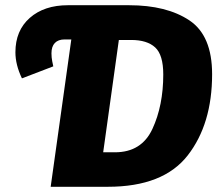

<svg xmlns="http://www.w3.org/2000/svg" viewBox="-20 -715 841 735"><path d="M792 -431Q792 -240 698.5 -120Q605 0 393 0H174L253 -564H227Q203 -564 190 -550.5Q177 -537 177 -511Q177 -495 180 -480Q183 -465 184 -461L64 -415Q39 -467 39 -515Q39 -598 94 -646.5Q149 -695 240 -695H474Q618 -695 705 -637Q792 -579 792 -431ZM605 -430Q605 -505 574 -533.5Q543 -562 482 -562H435L375 -132H420Q522 -132 563.5 -221.5Q605 -311 605 -430Z"/></svg>

Font: Trujillo ExtraBold
Style: Italic
Weight: 800
Italic angle: -8°
Designer: Fira Sans original fonts by bBox Type GmbH, Carrois Corporate GbR, & Edenspiekermann AG / Changes by Cristiano Sobral
Foundry: Fira Sans original fonts by bBox Type GmbH, Carrois Corporate GbR, & Edenspiekermann AG / Changes by Cristiano Sobral
Version: Version 4.301;July 28, 2020;FontCreator 13.0.0.2655 64-bit